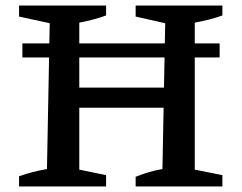

<svg xmlns="http://www.w3.org/2000/svg" viewBox="-20 -675 876 695"><path d="M471 0V-35Q496 -45 519.5 -52Q543 -59 568 -63L578 -591L471 -615V-655H785V-619Q763 -611 737.5 -604.5Q712 -598 685 -593V-61L785 -41V0ZM49 0V-37Q75 -46 100 -52.5Q125 -59 150 -63L160 -591L49 -615V-655H364V-619Q342 -611 317.5 -604.5Q293 -598 267 -593V-61L364 -41V0ZM217 -285V-358H634V-285ZM61 -518H775V-467H61Z"/></svg>

Font: Piazzolla 24pt SemiBold
Style: Regular
Weight: 600
Designer: Juan Pablo del Peral
Foundry: Huerta Tipografica
Version: Version 2.005